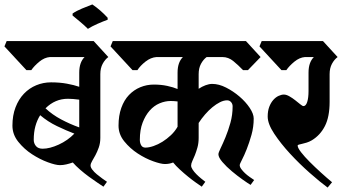

<svg xmlns="http://www.w3.org/2000/svg" viewBox="-38 -824 1560 865"><path d="M414 -203Q414 -179 407 -159.5Q400 -140 392 -125Q384 -110 377 -98.5Q370 -87 370 -78Q370 -70 378 -59.5Q386 -49 398 -39Q410 -29 422.5 -20Q435 -11 444 -5L428 17Q419 11 401 -1Q383 -13 362.5 -28Q342 -43 322.5 -60Q303 -77 290 -92Q276 -87 261 -83.5Q246 -80 232 -80Q213 -80 177.5 -93Q142 -106 106.5 -129Q71 -152 44.5 -185Q18 -218 18 -258Q18 -304 32 -340.5Q46 -377 70 -402Q94 -427 125.5 -440Q157 -453 192 -453Q231 -453 263.5 -447Q296 -441 319 -433V-497Q319 -543 343 -567H187Q162 -565 139 -546Q116 -527 103 -508H81L-18 -615L-8 -639H384L450 -567Q435 -556 424.5 -536.5Q414 -517 414 -490ZM154 -154Q186 -154 226.5 -172.5Q267 -191 297 -222Q260 -236 218.5 -256Q177 -276 143 -305Q129 -283 121.5 -255.5Q114 -228 114 -194Q114 -178 124 -166Q134 -154 154 -154ZM268 -379Q210 -379 167 -336Q198 -307 237.5 -286Q277 -265 319 -250V-375Q304 -377 291.5 -378Q279 -379 268 -379Z M289 -763Q306 -775 331.5 -785.5Q357 -796 378 -804Q415 -779 447 -744V-735Q427 -728 401 -716.5Q375 -705 358 -694Q341 -711 324 -725Q307 -739 289 -754Z M1042 -80Q1042 -72 1049 -62.5Q1056 -53 1065.5 -44Q1075 -35 1086.5 -27Q1098 -19 1107 -13L1091 9Q1079 2 1055 -15Q1031 -32 1006.5 -52.5Q982 -73 964 -94Q946 -115 946 -129Q946 -136 956 -156.5Q966 -177 978 -206Q990 -235 1000 -270.5Q1010 -306 1010 -345Q1010 -356 1003 -364Q996 -372 985 -372Q970 -372 953 -363.5Q936 -355 919 -341Q902 -327 886 -308.5Q870 -290 857 -270V-203Q857 -179 851.5 -159.5Q846 -140 840 -125Q834 -110 828.5 -98.5Q823 -87 823 -78Q823 -70 830 -59.5Q837 -49 847 -39Q857 -29 868 -20Q879 -11 887 -5L871 17Q862 11 845 -1Q828 -13 809.5 -28Q791 -43 772.5 -60Q754 -77 742 -92Q725 -85 705 -85Q687 -85 652 -97.5Q617 -110 582.5 -132.5Q548 -155 522 -187Q496 -219 496 -258Q496 -303 508.5 -338Q521 -373 543 -396Q565 -419 594 -431Q623 -443 655 -443Q688 -443 715.5 -437Q743 -431 762 -423V-497Q762 -543 786 -567H667Q641 -565 617.5 -546.5Q594 -528 581 -508H559L460 -615L470 -639H1070L1136 -567L1079 -508H1057Q1036 -530 1013.5 -548.5Q991 -567 964 -567H893Q878 -556 867.5 -536.5Q857 -517 857 -490V-424Q872 -434 888 -440Q904 -446 918 -446Q948 -446 980.5 -429.5Q1013 -413 1041 -389Q1069 -365 1087 -338Q1105 -311 1105 -290Q1105 -252 1095 -216.5Q1085 -181 1073.5 -152Q1062 -123 1052 -104Q1042 -85 1042 -80ZM617 -159Q633 -159 653.5 -166Q674 -173 694 -185.5Q714 -198 732 -215Q750 -232 762 -253V-367Q753 -368 745.5 -368.5Q738 -369 731 -369Q706 -369 681 -358.5Q656 -348 636.5 -326Q617 -304 604.5 -271.5Q592 -239 592 -194Q592 -180 598 -169.5Q604 -159 617 -159Z M1483 -567Q1468 -556 1457.5 -536.5Q1447 -517 1447 -490V-365Q1447 -298 1426 -256.5Q1405 -215 1367 -192Q1355 -185 1343.5 -181.5Q1332 -178 1323 -176Q1314 -174 1308.5 -172.5Q1303 -171 1303 -168Q1303 -158 1318.5 -138Q1334 -118 1357.5 -94.5Q1381 -71 1408 -46.5Q1435 -22 1458 -3L1438 21Q1404 -4 1357.5 -45Q1311 -86 1269 -131.5Q1227 -177 1197.5 -221.5Q1168 -266 1168 -299Q1168 -324 1175 -342.5Q1182 -361 1193 -373.5Q1204 -386 1217 -392Q1230 -398 1241 -398Q1252 -398 1266 -390Q1280 -382 1292.5 -372Q1305 -362 1315 -354Q1325 -346 1329 -346Q1340 -346 1346 -364.5Q1352 -383 1352 -414V-497Q1352 -543 1376 -567H1336Q1311 -565 1288 -546Q1265 -527 1252 -508H1230L1131 -615L1141 -639H1417Z"/></svg>

Font: Jaini Purva
Style: Regular
Weight: 400
Designer: Girish Dalvi, Maithili Shingre
Foundry: Ek Type
Version: Version 1.001;PS 1.000;hotconv 16.6.51;makeotf.lib2.5.65220